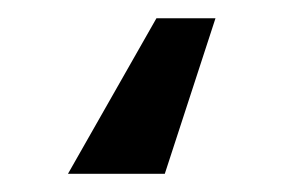

<svg xmlns="http://www.w3.org/2000/svg" viewBox="-20 16 311 211"><path d="M216.8 36.1 161.1 207H54.7L151.9 36.1Z"/></svg>

Font: Inter 18pt Medium
Style: Regular
Weight: 500
Designer: Rasmus Andersson
Foundry: rsms
Version: Version 4.001;git-66647c0bb